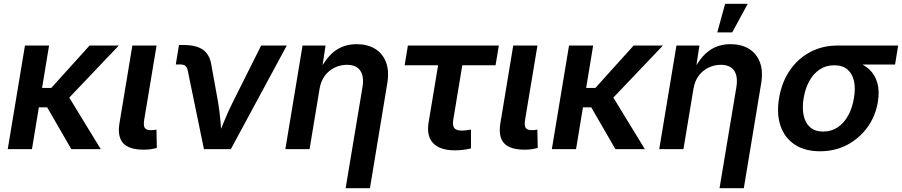

<svg xmlns="http://www.w3.org/2000/svg" viewBox="-20 -779 4712 1003"><path d="M236.3 -541 147 0H20.5L110.4 -541ZM600.6 -541 293.5 -218.3H148.4L164.1 -319.8H248L447.8 -541ZM352.5 0 223.6 -223.1 325.2 -296.4 506.3 0Z M731.4 2.9Q653.8 2.9 623.3 -31.2Q592.8 -65.4 604 -134.3L671.4 -541H797.9L733.4 -153.8Q728.5 -124.5 735.8 -111.8Q743.2 -99.1 767.6 -99.1Q778.8 -99.1 785.6 -99.9Q792.5 -100.6 797.4 -102.1L799.3 -5.9Q788.6 -2.9 770.8 0Q752.9 2.9 731.4 2.9Z M1045.4 0 960.4 -412.1Q957 -428.2 947.8 -435.3Q938.5 -442.4 919.4 -442.4H898.4L915 -543.9H938.5Q1005.4 -543.9 1040.3 -519.3Q1075.2 -494.6 1084 -440.4L1118.7 -248.5Q1127.4 -198.2 1131.6 -146.7Q1135.7 -95.2 1140.1 -43.5H1108.9Q1130.9 -95.7 1151.6 -147Q1172.4 -198.2 1197.8 -248.5L1344.2 -541H1478L1186 0Z M1649.4 -314.9 1597.2 0H1470.7L1560.5 -541H1680.7L1660.2 -406.7H1647.5Q1671.4 -454.1 1699.7 -485.6Q1728 -517.1 1763.7 -532.7Q1799.3 -548.3 1843.3 -548.3Q1898.9 -548.3 1938.7 -524.4Q1978.5 -500.5 1996.3 -454.3Q2014.2 -408.2 2002.9 -342.3L1912.6 204.1H1785.6L1873.5 -323.2Q1882.8 -379.4 1862.1 -409.9Q1841.3 -440.4 1792 -440.4Q1758.8 -440.4 1728.5 -426Q1698.2 -411.6 1677.2 -383.8Q1656.2 -356 1649.4 -314.9Z M2356.4 6.3Q2278.3 6.3 2242.7 -31.2Q2207 -68.8 2219.2 -140.6L2268.6 -438H2093.8L2110.8 -541H2585.9L2568.8 -438H2395L2347.7 -152.8Q2343.3 -124 2353 -110.4Q2362.8 -96.7 2392.6 -96.7Q2401.9 -96.7 2416.3 -98.4Q2430.7 -100.1 2440.4 -102.1V-3.9Q2419.9 1.5 2398.4 3.9Q2377 6.3 2356.4 6.3Z M2721.2 2.9Q2643.6 2.9 2613 -31.2Q2582.5 -65.4 2593.8 -134.3L2661.1 -541H2787.6L2723.1 -153.8Q2718.3 -124.5 2725.6 -111.8Q2732.9 -99.1 2757.3 -99.1Q2768.6 -99.1 2775.4 -99.9Q2782.2 -100.6 2787.1 -102.1L2789.1 -5.9Q2778.3 -2.9 2760.5 0Q2742.7 2.9 2721.2 2.9Z M3078.6 -541 2989.3 0H2862.8L2952.6 -541ZM3442.9 -541 3135.7 -218.3H2990.7L3006.3 -319.8H3090.3L3290 -541ZM3194.8 0 3065.9 -223.1 3167.5 -296.4 3348.6 0Z M3602.5 -314.9 3550.3 0H3423.8L3513.7 -541H3633.8L3613.3 -406.7H3600.6Q3624.5 -454.1 3652.8 -485.6Q3681.2 -517.1 3716.8 -532.7Q3752.4 -548.3 3796.4 -548.3Q3852.1 -548.3 3891.8 -524.4Q3931.6 -500.5 3949.5 -454.3Q3967.3 -408.2 3956.1 -342.3L3865.7 204.1H3738.8L3826.7 -323.2Q3835.9 -379.4 3815.2 -409.9Q3794.4 -440.4 3745.1 -440.4Q3711.9 -440.4 3681.6 -426Q3651.4 -411.6 3630.4 -383.8Q3609.4 -356 3602.5 -314.9ZM3727.1 -609.9 3768.1 -759.3H3886.2L3805.2 -609.9Z M4263.7 11.2Q4184.6 11.2 4131.8 -23.7Q4079.1 -58.6 4057.6 -120.8Q4036.1 -183.1 4049.8 -266.1Q4063.5 -349.1 4105.7 -410.9Q4147.9 -472.7 4211.9 -506.8Q4275.9 -541 4354.5 -541H4671.9L4655.8 -441.9H4422.4L4337.9 -438Q4294.4 -438 4261.5 -415.8Q4228.5 -393.6 4207.5 -355Q4186.5 -316.4 4178.2 -266.6Q4169.9 -216.8 4178 -177.2Q4186 -137.7 4211.4 -114.7Q4236.8 -91.8 4280.3 -91.8Q4323.7 -91.8 4356.9 -114.5Q4390.1 -137.2 4411.6 -177Q4433.1 -216.8 4440.9 -266.6Q4449.7 -317.4 4441.2 -355.7Q4432.6 -394 4407.2 -416Q4381.8 -438 4338.4 -438L4343.8 -471.7Q4400.4 -471.7 4445.8 -458Q4491.2 -444.3 4521.2 -416.3Q4551.3 -388.2 4563.2 -345.9Q4575.2 -303.7 4565.9 -246.6Q4553.7 -172.9 4512 -114.7Q4470.2 -56.6 4406.5 -22.7Q4342.8 11.2 4263.7 11.2Z"/></svg>

Font: Inter 17pt SemiBold
Style: Italic
Weight: 600
Italic angle: -9.3988°
Version: Version 4.001;git-66647c0bb